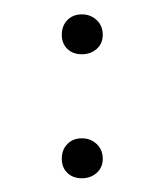

<svg xmlns="http://www.w3.org/2000/svg" viewBox="-20 -320 232 270"><path d="M66.9 -271Q66.9 -283.7 74.7 -291.7Q82.5 -299.8 95.2 -299.8Q107.4 -299.8 116 -291.7Q124.5 -283.7 124.5 -271Q124.5 -258.8 116 -251.2Q107.4 -243.7 95.2 -243.7Q82.5 -243.7 74.7 -251.2Q66.9 -258.8 66.9 -271ZM66.9 -96.7Q66.9 -109.4 74.7 -117.4Q82.5 -125.5 95.2 -125.5Q107.4 -125.5 116 -117.4Q124.5 -109.4 124.5 -96.7Q124.5 -84.5 116 -76.9Q107.4 -69.3 95.2 -69.3Q82.5 -69.3 74.7 -76.9Q66.9 -84.5 66.9 -96.7Z"/></svg>

Font: Gruppo
Style: Regular
Weight: 400
Foundry: Vernon Adams
Version: Version 1.000